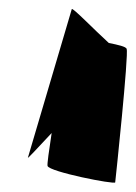

<svg xmlns="http://www.w3.org/2000/svg" viewBox="-20 -721 298 420"><path d="M41 -376C41 -374 63 -398 93 -430C87 -391 83 -362 84 -358C88 -345 231 -317 232 -322C233 -330 262 -604 257 -614C256 -619 238 -623 218 -627C186 -656 138 -706 137 -701Z"/></svg>

Font: Ampere
Style: SCExtIta
Weight: 400
Version: Version 1